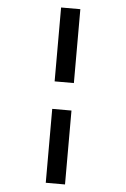

<svg xmlns="http://www.w3.org/2000/svg" viewBox="-64 -890 714 1087"><g transform="rotate(5 293.0 -347.0)"><path d="M238.3 -424.8V-844.7H347.7V-424.8ZM238.3 151.4V-268.6H347.7V151.4Z"/></g></svg>

Font: Cascadia Mono Medium
Style: Regular
Weight: 500
Monospace: yes
Designer: Aaron Bell
Foundry: Saja Typeworks
Version: Version 2407.024